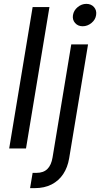

<svg xmlns="http://www.w3.org/2000/svg" viewBox="-20 -764 515 988"><path d="M234.4 -727.5 113.8 0H27.3L147.9 -727.5ZM346.7 -535.6H433.1L335.9 50.3Q328.1 97.2 305.4 131.6Q282.7 166 245.6 185.1Q208.5 204.1 158.7 204.1H134.8L147.9 125.5H168Q203.6 125.5 223.9 105.5Q244.1 85.4 250.5 45.9ZM405.3 -628.9Q380.9 -628.9 366.2 -645.8Q351.6 -662.6 355.5 -686.5Q359.4 -710.4 379.6 -727.3Q399.9 -744.1 424.3 -744.1Q449.2 -744.1 463.9 -727.3Q478.5 -710.4 474.6 -686.5Q471.2 -662.6 450.7 -645.8Q430.2 -628.9 405.3 -628.9Z"/></svg>

Font: Inter 20pt
Style: Italic
Weight: 400
Italic angle: -9.3988°
Version: Version 4.001;git-66647c0bb